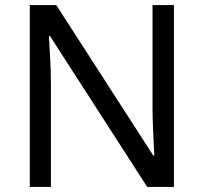

<svg xmlns="http://www.w3.org/2000/svg" viewBox="-20 -734 800 754"><path d="M663 0H558L176 -593H172Q174 -558 177 -506Q180 -454 180 -399V0H97V-714H201L582 -123H586Q585 -139 583.5 -171Q582 -203 580.5 -241Q579 -279 579 -311V-714H663Z"/></svg>

Font: Noto Sans Bengali UI
Style: Regular
Weight: 400
Designer: Jelle Bosma - Monotype Design Team
Foundry: Monotype Imaging Inc.
Version: Version 2.003; ttfautohint (v1.8.4.7-5d5b)